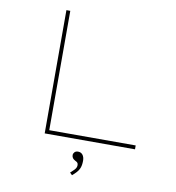

<svg xmlns="http://www.w3.org/2000/svg" viewBox="-96 -785 983 1074"><g transform="rotate(10 396.0 -248.0)"><path d="M194 0V-700H216V-22H707V0ZM385 204 372 191Q379 184 387 177Q395 170 400.5 162Q406 154 406 144Q406 136 403 131Q400 126 389 121Q379 116 374 109Q369 102 369 92Q369 83 376 75.5Q383 68 396 68Q413 68 422.5 80.5Q432 93 432 114Q432 127 430 138.5Q428 150 423 160.5Q418 171 408.5 181.5Q399 192 385 204Z"/></g></svg>

Font: Lexend Zetta Thin
Style: Regular
Weight: 250
Version: Version 1.007